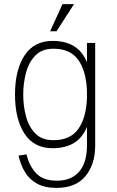

<svg xmlns="http://www.w3.org/2000/svg" viewBox="-20 -709 568 934"><path d="M284 -689H340L255 -557H224ZM443 0Q443 90 396 147.5Q349 205 255 205Q197 205 159.5 184Q122 163 101 127.5Q80 92 70 48L109 42Q122 98 156 134Q190 170 257 170Q327 170 365 126Q403 82 403 0V-92Q381 -38 339 -13Q297 12 236 12Q145 12 99 -59Q53 -130 53 -249Q53 -369 99.5 -439.5Q146 -510 236 -510Q297 -510 339 -485Q381 -460 403 -406V-500H443ZM240 -472Q184 -472 152 -439Q120 -406 106.5 -355Q93 -304 93 -249Q93 -194 106.5 -143Q120 -92 152 -59.5Q184 -27 240 -27Q321 -27 360 -80.5Q399 -134 403 -231V-267Q399 -365 360 -418.5Q321 -472 240 -472Z"/></svg>

Font: Haskoy ExtraLight
Style: Regular
Weight: 200
Designer: Ertekin Erdin
Foundry: Ertekin Erdin
Version: Version 2.000; ttfautohint (v1.8.4.7-5d5b)